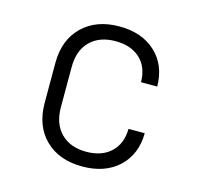

<svg xmlns="http://www.w3.org/2000/svg" viewBox="-88 -652 776 755"><g transform="rotate(15 300.0 -275.0)"><path d="M309 10Q214 10 158 -45Q102 -100 102 -194V-356Q102 -450 158.5 -505Q215 -560 309 -560Q401 -560 456.5 -508.5Q512 -457 513 -370H447Q446 -432 409 -466Q372 -500 309 -500Q244 -500 206 -462.5Q168 -425 168 -356V-194Q168 -126 206 -88Q244 -50 309 -50Q372 -50 409 -84.5Q446 -119 447 -180H513Q512 -93 456.5 -41.5Q401 10 309 10Z"/></g></svg>

Font: JetBrains Mono NL ExtraLight
Style: Regular
Weight: 200
Designer: Philipp Nurullin, Konstantin Bulenkov
Foundry: JetBrains
Version: Version 2.304; ttfautohint (v1.8.4.7-5d5b)